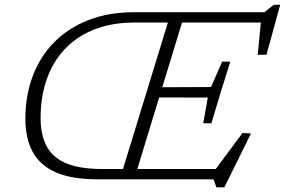

<svg xmlns="http://www.w3.org/2000/svg" viewBox="-20 -749 1190 802"><path d="M694.5 -698H753.5L540.5 0H480.5ZM540 -698H1084L1124 -729H1150.5L1093 -520H1056.5L1072 -679.5L1089.5 -655H543Q466.5 -655 404.2 -636.2Q342 -617.5 294.5 -582.5Q247 -547.5 214.8 -498.5Q182.5 -449.5 166 -388.5Q149.5 -327.5 149.5 -257Q149.5 -187 174.2 -139.2Q199 -91.5 255.8 -67.2Q312.5 -43 409 -43H911L867.5 -24.5L993 -193.5L1028.5 -191.5L917 33.5H884L871.5 0H386.5Q281 0 214.8 -28.5Q148.5 -57 117.2 -113.5Q86 -170 86 -253Q86 -350 116.8 -431.5Q147.5 -513 206.2 -572.5Q265 -632 349.2 -665Q433.5 -698 540 -698ZM863 -234H829L848 -341.5L618.5 -342L632 -384.5L861.5 -385.5L908 -491.5H942L901.5 -362.5Z"/></svg>

Font: Newsreader 9pt Light
Style: Italic
Weight: 300
Italic angle: -17°
Designer: Hugues Gentile
Foundry: Production Type
Version: Version 1.003